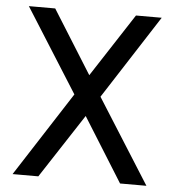

<svg xmlns="http://www.w3.org/2000/svg" viewBox="-50 -722 696 769"><g transform="rotate(5 298.0 -338.0)"><path d="M566.9 0H460.9L300.3 -257.3L132.3 0H28.8L247.6 -339.4L35.2 -675.8H141.1L300.3 -421.4L465.8 -675.8H569.3L352.5 -339.4Z"/></g></svg>

Font: Cadman
Style: Regular
Weight: 400
Designer: Paul James MIller
Foundry: High-Logic / Made with FontCreator
Version: Version 2.114;March 28, 2021;FontCreator 13.0.0.2683 64-bit